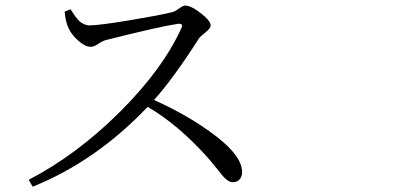

<svg xmlns="http://www.w3.org/2000/svg" viewBox="-20 -706 1540 709"><path d="M218.8 -663.1 240.2 -671.9Q241.2 -670.9 248.5 -659.7Q255.9 -648.4 258.3 -645Q260.7 -641.6 268.1 -633.3Q275.4 -625 280.3 -622.1Q285.2 -619.1 293 -615.7Q300.8 -612.3 308.6 -612.3Q346.7 -612.3 457.5 -630.9Q568.4 -649.4 616.2 -661.1Q627 -664.1 641.6 -674.8Q656.2 -685.5 663.1 -685.5Q685.5 -685.5 721.7 -657.2Q757.8 -628.9 757.8 -612.3Q757.8 -601.6 738.8 -586.4Q719.7 -571.3 714.8 -564.5Q620.1 -416 548.8 -336.9Q682.6 -276.4 778.3 -202.6Q874 -128.9 874 -70.3Q874 -54.7 865.2 -43.9Q856.4 -33.2 839.8 -33.2Q830.1 -33.2 820.3 -40Q810.5 -46.9 803.2 -55.7Q795.9 -64.5 778.8 -85.9Q761.7 -107.4 746.1 -125Q638.7 -245.1 525.4 -311.5Q334 -110.4 100.6 -16.6L85.9 -42Q262.7 -133.8 421.9 -292Q581.1 -450.2 650.4 -603.5Q654.3 -612.3 650.4 -615.7Q646.5 -619.1 637.7 -618.2Q571.3 -608.4 373 -558.6Q358.4 -554.7 342.8 -543.9Q327.1 -533.2 314.5 -533.2Q293.9 -533.2 268.6 -556.2Q243.2 -579.1 233.4 -601.6Q221.7 -626 218.8 -663.1Z"/></svg>

Font: Bpmf Zihi Serif Regular
Style: Regular
Weight: 400
Foundry: But Ko
Version: Version 1.320